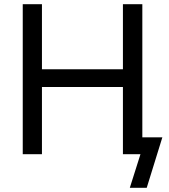

<svg xmlns="http://www.w3.org/2000/svg" viewBox="-20 -739 809 920"><path d="M602 161 653 0H572V-81H758L683 161ZM89 0V-719H181V-407H569V-719H662V0H569V-322H181V0Z"/></svg>

Font: Nunitoga
Style: Medium
Weight: 500
Designer: Vernon Adams
Foundry: Vernon Adams
Version: Version 1.0